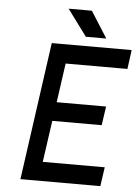

<svg xmlns="http://www.w3.org/2000/svg" viewBox="-59 -927 704 972"><g transform="rotate(5 293.0 -440.5)"><path d="M349 -747H453L368 -881H250ZM82 0H488L502 -97H187L217 -308H468L482 -404H231L259 -603H573L586 -700H180Z"/></g></svg>

Font: Unageo
Style: Medium-Italic
Weight: 500
Designer: Richard Sepsi
Foundry: Richard Sepsi
Version: Version 2.000